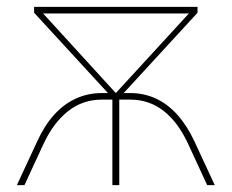

<svg xmlns="http://www.w3.org/2000/svg" viewBox="-20 -537 672 557"><path d="M29 0 88 -127Q109 -173 137 -204Q165 -235 200 -251Q235 -267 275 -267H358Q398 -267 432.5 -251Q467 -235 495 -203.5Q523 -172 544 -127L603 0H581L526 -119Q497 -182 455 -215Q413 -248 358 -248H326V0H306V-248H275Q220 -248 177.5 -214.5Q135 -181 106 -119L51 0ZM316 -267 528 -498H105ZM295 -265 79 -500V-517H553V-500L337 -265Z"/></svg>

Font: Montserrat Thin
Style: Regular
Weight: 100
Designer: Julieta Ulanovsky
Foundry: Julieta Ulanovsky
Version: Version 9.000